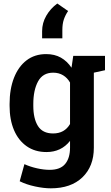

<svg xmlns="http://www.w3.org/2000/svg" viewBox="-20 -841 621 1075"><path d="M264.6 213.4Q225.1 213.4 176.3 202.9Q127.4 192.4 90.3 173.8L116.7 78.1Q148.9 92.8 187 101.3Q225.1 109.9 258.3 109.9Q317.4 109.9 344.7 77.1Q372.1 44.4 372.1 -14.2V-52.2Q322.8 10.3 240.2 10.3Q175.8 10.3 129.4 -22.2Q83 -54.7 58.3 -112.8Q33.7 -170.9 33.7 -248.5V-258.8Q33.7 -342.3 58.3 -405.3Q83 -468.3 128.7 -503.2Q174.3 -538.1 238.3 -538.1Q286.1 -538.1 321 -518.3Q356 -498.5 380.4 -461.9L390.1 -528.3H567.9V-447.8L505.4 -434.1V-13.7Q505.4 90.3 441.4 151.9Q377.4 213.4 264.6 213.4ZM277.3 -93.8Q341.3 -93.8 372.1 -146.5V-378.9Q357.4 -404.8 333.5 -419.4Q309.6 -434.1 277.8 -434.1Q219.7 -434.1 193.1 -385.3Q166.5 -336.4 166.5 -258.8V-248.5Q166.5 -176.8 192.6 -135.3Q218.8 -93.8 277.3 -93.8ZM300.8 -821.3 361.3 -779.3Q345.2 -755.4 337.2 -731.2Q329.1 -707 329.1 -671.9V-626.5H215.8V-666.5Q215.8 -712.4 239 -752.7Q262.2 -793 300.8 -821.3Z"/></svg>

Font: Roboto Slab SemiBold
Style: Regular
Weight: 600
Designer: Google
Version: Version 2.001; ttfautohint (v1.8.3)